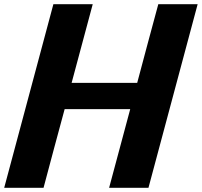

<svg xmlns="http://www.w3.org/2000/svg" viewBox="-20 -895 962 915"><path d="M500 0H687.5Q726.6 -146 804.7 -437.5Q882.8 -729 921.9 -875H734.4Q717.3 -812.5 683.8 -687.5Q650.4 -562.5 633.8 -500H321.3Q338.4 -562.5 371.6 -687.5Q404.8 -812.5 421.9 -875H234.4Q195.3 -729 117.2 -437.5Q39.1 -146 0 0H187.5Q204.1 -62.5 237.5 -187.5Q271 -312.5 288.1 -375H600.6Q584 -312.5 550.3 -187.5Q516.6 -62.5 500 0Z"/></svg>

Font: Faithful 32x
Style: SemiboldOblique
Weight: 400
Foundry: Faithful Resource Pack
Version: Version 1.0; January 27, 2023